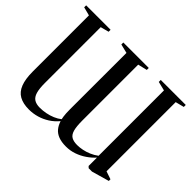

<svg xmlns="http://www.w3.org/2000/svg" viewBox="-155 -1001 1273 1273"><g transform="rotate(45 482.0 -364.5)"><path d="M944.5 -743V-724.5L884 -709V-60.5L940 -41.5V-26L817 9H786L775 -1.5V-80Q752.5 -54.5 721.2 -33Q690 -11.5 653.8 1.2Q617.5 14 577.5 14Q535.5 14 506.8 3Q478 -8 460.5 -29.2Q443 -50.5 433.5 -80.5Q408 -49.5 375.2 -28.5Q342.5 -7.5 305.8 3.2Q269 14 230 14Q175 14 139.8 -5.8Q104.5 -25.5 87.5 -69Q70.5 -112.5 70.5 -182.5V-709L10.5 -724.5V-743H239.5V-724.5L181 -709V-185Q181 -132.5 190 -102Q199 -71.5 219.2 -58.5Q239.5 -45.5 272 -45.5Q300.5 -45.5 329 -51Q357.5 -56.5 383.5 -67.5Q409.5 -78.5 429.5 -94.5Q427.5 -103 425.8 -114.8Q424 -126.5 423 -143Q422 -159.5 422 -181L422.5 -709L359 -724.5V-743H597.5V-724.5L532.5 -709V-185Q532.5 -129.5 541 -99.2Q549.5 -69 569.5 -57.2Q589.5 -45.5 623 -45.5Q645.5 -45.5 671.8 -50.8Q698 -56 724.2 -67.2Q750.5 -78.5 774 -96V-709L710 -724.5V-743Z"/></g></svg>

Font: Merriweather 144pt
Style: Regular
Weight: 400
Version: Version 2.100